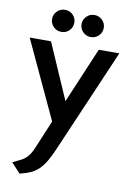

<svg xmlns="http://www.w3.org/2000/svg" viewBox="-97 -938 703 1021"><g transform="rotate(10 254.0 -428.0)"><path d="M170 -878Q145 -878 127.5 -860.5Q110 -843 110 -819Q110 -794 127.5 -776.5Q145 -759 170 -759Q196 -759 213 -776.5Q230 -794 230 -819Q230 -843 213 -860.5Q196 -878 170 -878ZM329 -878Q304 -878 286.5 -860.5Q269 -843 269 -819Q269 -794 286.5 -776.5Q304 -759 329 -759Q354 -759 371.5 -776.5Q389 -794 389 -819Q389 -843 371.5 -860.5Q354 -878 329 -878ZM383 -700 256 -400 125 -700H10L205 -281L141 -128Q127 -94 110 -76.5Q93 -59 74 -50.5Q55 -42 34 -31L82 22Q116 14 140.5 3Q165 -8 184 -26.5Q203 -45 219.5 -73Q236 -101 254 -143L494 -700Z"/></g></svg>

Font: Advent Pro
Style: Regular
Weight: 400
Designer: VivaRado, Andreas Kalpakidis
Foundry: VivaRado, Andreas Kalpakidis
Version: Version 3.000